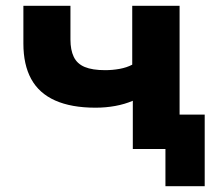

<svg xmlns="http://www.w3.org/2000/svg" viewBox="-20 -516 740 665"><path d="M553 129V0H447V-119H689V129ZM440 0V-167Q412 -155 379 -149Q346 -143 311 -143Q227 -143 171 -168Q115 -193 88 -242.5Q61 -292 61 -365V-496H224V-379Q224 -343 235.5 -319Q247 -295 273.5 -284Q300 -273 344 -273Q370 -273 394.5 -277.5Q419 -282 438 -292V-496H602V0Z"/></svg>

Font: Nunito Sans 10pt SemiExpanded ExtraBold
Style: Regular
Weight: 800
Width: 6
Designer: Vernon Adams
Foundry: Vernon Adams
Version: Version 3.101;gftools[0.9.27]